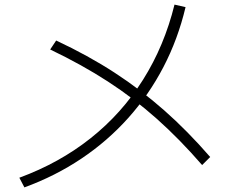

<svg xmlns="http://www.w3.org/2000/svg" viewBox="-20 -783 1040 834"><path d="M64 -11Q238 -75 373.5 -182.5Q509 -290 601.5 -437Q694 -584 738 -763L786 -752Q753 -613 690 -492Q627 -371 537 -270.5Q447 -170 333.5 -94Q220 -18 86 31ZM858 -66Q760 -179 660.5 -267.5Q561 -356 448.5 -429Q336 -502 198 -568L224 -607Q363 -542 477.5 -467.5Q592 -393 693.5 -303.5Q795 -214 893 -101Z"/></svg>

Font: M PLUS 1 Code Light
Style: Regular
Weight: 300
Designer: Coji Morishita
Foundry: UNDERFOREST DESIGN
Version: Version 1.002